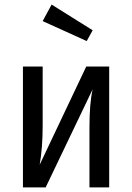

<svg xmlns="http://www.w3.org/2000/svg" viewBox="-20 -817 576 837"><path d="M456 0H370V-262Q370 -368 384 -428L179 0H80V-527H166V-270Q166 -173 153 -99L356 -527H456ZM384 -685 358 -638 166 -725 205 -797Z"/></svg>

Font: Fira Sans Condensed
Style: Regular
Weight: 400
Width: 3
Designer: bBox Type GmbH & Carrois Corporate GbR & Edenspiekermann AG
Foundry: bBox Type GmbH & Carrois Corporate GbR & Edenspiekermann AG
Version: Version 4.301